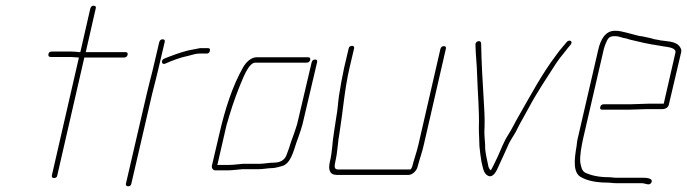

<svg xmlns="http://www.w3.org/2000/svg" viewBox="-20 -624 2412 674"><path d="M257 -422 162 -8C161 -2 164 1 170 1C176 1 180 -2 181 -8L276 -422H415C422 -422 427 -426 428 -432C429 -438 427 -441 420 -441H281L316 -594C318 -601 315 -604 309 -604C303 -604 299 -601 297 -594L262 -441H258C249 -442 241 -443 233 -443H162C155 -443 151 -440 150 -434C149 -428 151 -424 158 -424H229C238 -424 248 -422 257 -422Z M561 -401C583 -411 615 -423 641 -428C654 -431 667 -436 679 -436H706C712 -436 716 -440 717 -446C718 -452 716 -455 710 -455H682C670 -453 653 -449 641 -447C612 -440 581 -428 556 -418C544 -413 547 -394 561 -401ZM495 -294 422 21C421 27 424 30 430 30C436 30 440 27 441 21L514 -294C520 -319 529 -351 534 -374L558 -476C560 -483 557 -486 551 -486C545 -486 541 -483 539 -476L515 -374C509 -350 501 -320 495 -294Z M736 -26H780C795 -26 815 -29 830 -30H887C904 -30 921 -34 937 -34C946 -34 962 -39 970 -41C1000 -49 1010 -92 1021 -125L1029 -147C1035 -164 1036 -168 1042 -188L1093 -405C1095 -412 1092 -415 1086 -415C1080 -415 1076 -412 1074 -405L1023 -188C1017 -168 1016 -167 1010 -149L1002 -127C997 -111 993 -98 987 -83C980 -61 963 -53 940 -53C924 -53 907 -49 891 -49H833C820 -48 798 -45 784 -45H743L775 -184C779 -195 781 -206 785 -218C800 -268 816 -310 834 -352C841 -367 857 -404 876 -404H1056C1063 -404 1068 -408 1069 -414C1070 -420 1068 -423 1061 -423H881C861 -423 843 -405 833 -387C796 -322 770 -241 750 -154L724 -43C722 -35 727 -26 736 -26Z M1162 -10H1414C1428 -10 1443 -25 1446 -39C1452 -63 1462 -89 1468 -117L1545 -452C1547 -459 1544 -462 1538 -462C1532 -462 1528 -459 1526 -452L1449 -117C1443 -90 1433 -64 1427 -39C1426 -36 1423 -29 1419 -29H1167C1152 -29 1154 -41 1157 -56C1166 -95 1165 -122 1172 -159C1184 -233 1189 -308 1207 -386L1223 -454C1224 -460 1222 -463 1216 -463C1210 -463 1205 -460 1204 -454L1188 -386C1181 -354 1175 -320 1170 -288C1167 -269 1165 -235 1161 -216C1158 -197 1155 -175 1152 -157C1146 -122 1147 -93 1138 -56C1132 -30 1136 -10 1162 -10Z M1649 -468C1650 -426 1654 -401 1655 -358C1657 -294 1663 -238 1661 -174C1661 -151 1663 -132 1663 -111C1664 -96 1668 -69 1670 -57C1675 -38 1676 -16 1693 -7C1712 2 1724 -26 1730 -40C1740 -61 1751 -86 1762 -110C1772 -135 1787 -151 1797 -174C1808 -196 1826 -226 1838 -249C1867 -303 1901 -353 1933 -403L1946 -421C1957 -434 1961 -440 1973 -455L1983 -467C1993 -478 1979 -488 1969 -476L1959 -464C1946 -449 1942 -444 1932 -430C1882 -364 1843 -290 1800 -215C1786 -191 1777 -171 1763 -149C1749 -128 1739 -100 1728 -76C1718 -56 1712 -41 1703 -26C1697 -30 1694 -39 1693 -47C1689 -67 1682 -91 1683 -116C1682 -138 1679 -153 1681 -178C1682 -214 1680 -239 1678 -274C1674 -339 1670 -407 1669 -472C1668 -485 1649 -480 1649 -468Z M2115 -2C2083 -2 2055 -8 2034 -18C2022 -25 2020 -39 2017 -54C2015 -79 2021 -110 2028 -142L2099 -449C2100 -454 2102 -460 2105 -468C2112 -485 2116 -497 2135 -497C2141 -497 2146 -497 2150 -496L2168 -491C2175 -490 2183 -488 2191 -485C2224 -477 2257 -469 2293 -464L2310 -461C2325 -459 2355 -456 2351 -439L2310 -260H2256C2243 -260 2208 -258 2194 -258H2099C2093 -258 2088 -254 2087 -248C2086 -242 2088 -239 2094 -239H2189C2203 -239 2239 -241 2252 -241H2306C2316 -241 2326 -247 2328 -257L2371 -440C2373 -447 2371 -453 2367 -459C2359 -473 2338 -478 2317 -480L2300 -482C2289 -485 2278 -485 2268 -489C2258 -491 2258 -492 2246 -494C2238 -496 2231 -497 2223 -498C2209 -501 2191 -507 2177 -510C2162 -513 2156 -516 2139 -516C2104 -516 2088 -484 2080 -449L2009 -142C2006 -131 2005 -120 2004 -111C1996 -65 1990 -15 2022 -1C2043 11 2076 17 2111 17C2122 17 2130 19 2141 19H2233C2245 19 2261 30 2267 16C2273 2 2251 0 2237 0H2145C2134 0 2126 -2 2115 -2Z"/></svg>

Font: Electronic
Style: ExThnIt
Weight: 100
Version: Version 1.011